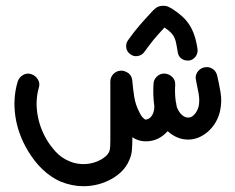

<svg xmlns="http://www.w3.org/2000/svg" viewBox="-20 -482 813 663"><path d="M627 -273Q615 -273 605.5 -280.5Q596 -288 594 -301Q591 -317 589 -329Q587 -341 583 -350.5Q579 -360 571 -368.5Q563 -377 548 -387Q536 -374 527.5 -364.5Q519 -355 511.5 -346Q504 -337 496.5 -327Q489 -317 478 -302Q470 -291 455.5 -288.5Q441 -286 430 -295Q418 -303 416 -317.5Q414 -332 422 -343Q434 -360 443.5 -372Q453 -384 462 -394.5Q471 -405 481 -416Q491 -427 505 -442Q509 -447 518.5 -454.5Q528 -462 544 -462Q555 -462 562.5 -458Q570 -454 574 -452Q594 -439 608.5 -426Q623 -413 633.5 -397Q644 -381 651 -360.5Q658 -340 662 -313Q664 -299 656 -287.5Q648 -276 634 -273ZM268 161Q229 161 189 145Q122 115 76 38Q42 -19 33 -81Q24 -143 41 -200Q46 -215 59.5 -223Q73 -231 88 -226Q103 -221 111 -207.5Q119 -194 114 -179Q102 -137 109 -90Q116 -43 141 0Q152 19 171.5 41Q191 63 220 75Q246 86 275 84.5Q304 83 329 69Q336 65 343.5 59Q351 53 356 44Q360 36 360.5 24Q361 12 361 0V-200Q361 -216 372 -227Q383 -238 399 -238Q408 -238 415 -234Q435 -226 437 -202Q439 -177 443.5 -148Q448 -119 462 -93Q468 -81 472.5 -76.5Q477 -72 480 -70Q484 -68 490 -70.5Q496 -73 501 -78Q513 -92 513 -115Q510 -135 509.5 -154.5Q509 -174 510 -191Q510 -206 521 -217Q532 -228 547 -228H548Q564 -227 575 -216Q586 -205 585 -189Q584 -174 584.5 -159.5Q585 -145 587 -131Q589 -125 589 -120Q590 -117 590.5 -113.5Q591 -110 593 -107Q599 -93 609 -84.5Q619 -76 630 -76H631Q642 -76 652 -87.5Q662 -99 666 -115Q670 -135 666 -158Q662 -181 657 -204Q653 -219 661 -232Q669 -245 684 -249Q700 -253 713 -245Q726 -237 730 -221Q736 -195 741.5 -163.5Q747 -132 740 -99Q736 -81 727 -64Q718 -47 704 -33Q690 -19 672 -10Q654 -1 633 0H630Q609 0 591 -8Q573 -16 559 -29Q558 -28 558 -28Q527 6 484 6Q465 6 450 -1Q446 -3 443 -4.5Q440 -6 437 -8V0Q437 17 435.5 36.5Q434 56 424 76Q408 111 367 135Q321 161 268 161Z"/></svg>

Font: Dongol
Style: Regular
Weight: 400
Designer: Abdo Mohamed and Ibrahim Hamdi
Foundry: Protype Foundry
Version: Version 1.000;hotconv 1.0.109;makeotfexe 2.5.65596